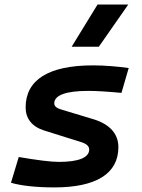

<svg xmlns="http://www.w3.org/2000/svg" viewBox="-20 -815 626 845"><path d="M219.2 9.8C404.3 9.8 501 -51.3 501 -167.5C501 -226.1 462.9 -268.6 390.6 -290.5L248 -333.5C229.5 -338.9 218.8 -347.7 218.8 -359.9C218.8 -396 270 -415 368.2 -415C406.7 -415 457.5 -411.6 514.6 -406.2L546.4 -515.6C493.2 -522.9 439 -527.3 389.2 -527.3C194.3 -527.3 92.8 -463.9 92.8 -342.3C92.8 -294.4 119.6 -258.3 172.9 -241.2L338.9 -189C360.4 -182.1 372.6 -171.4 372.6 -157.2C372.6 -121.6 326.7 -102.5 239.3 -102.5C203.1 -102.5 142.1 -110.4 62.5 -124L28.3 -10.7C73.2 2.4 139.2 9.8 219.2 9.8ZM295.4 -609.4H415L544.4 -794.9H409.2Z"/></svg>

Font: Cascadia Mono PL SemiBold
Style: Italic
Weight: 600
Italic angle: -10°
Monospace: yes
Designer: Aaron Bell
Foundry: Saja Typeworks
Version: Version 2404.023